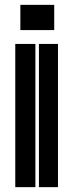

<svg xmlns="http://www.w3.org/2000/svg" viewBox="-20 -772 302 792"><path d="M64 -752H203.6V-647.9H64ZM219.2 -590.8V0H140.6V-590.8ZM126 -590.8V0H43V-590.8Z"/></svg>

Font: Ebtekar Inline 2
Style: Inline-2
Weight: 500
Designer: Arman Khorramak
Foundry: Arman Khorramak
Version: Version 2.000